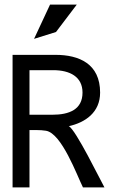

<svg xmlns="http://www.w3.org/2000/svg" viewBox="-20 -820 500 840"><path d="M129 -650 225 -680 316 -800H199ZM418 -415C418 -541 326 -580 223 -580H35V0H109V-251H139C154 -251 169 -250 181 -248C250 -237 317 -52 343 0H437C421 -28 311 -254 281 -268C353 -284 418 -328 418 -415ZM341 -415C341 -341 283 -318 209 -318H109V-513H213C286 -513 341 -484 341 -415Z"/></svg>

Font: Charger
Style: Regular
Weight: 400
Designer: Jasper
Foundry: Cannot Into Space Fonts
Version: Version 0.98